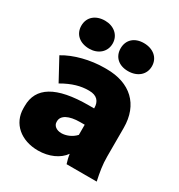

<svg xmlns="http://www.w3.org/2000/svg" viewBox="-179 -866 930 999"><g transform="rotate(30 286.0 -367.0)"><path d="M395 -579C451 -579 491 -612 491 -663C491 -714 451 -747 395 -747C339 -747 303 -714 303 -663C303 -612 339 -579 395 -579ZM162 -579C214 -579 255 -612 255 -663C255 -714 214 -747 162 -747C105 -747 67 -714 67 -663C67 -612 105 -579 162 -579ZM196 13C261 13 319 -13 348 -55C351 -34 356 -16 361 0H542C531 -51 524 -91 524 -141V-312C524 -453 436 -533 294 -533H282C198 -533 107 -510 45 -472L115 -343C175 -378 224 -390 268 -390H272C320 -390 340 -364 340 -325V-323H308C112 -323 21 -265 21 -154V-140C21 -48 94 13 196 13ZM256 -126C226 -126 206 -143 206 -164V-169C206 -203 245 -225 313 -225H340V-164C316 -138 283 -126 256 -126Z"/></g></svg>

Font: Fixel Text Black
Style: Regular
Weight: 900
Width: 4
Designer: AlfaBravo + MacPaw
Foundry: Kyrylo Tkachov, Marchela Mozhyna, Serhii Makarenko, Maria Weinstein, Zakhar Kryvoshyya
Version: Version 1.211